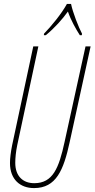

<svg xmlns="http://www.w3.org/2000/svg" viewBox="-20 -951 483 981"><path d="M205 -779 204 -771H214C259 -808 299 -853 327 -892C342 -848 368 -802 388 -771H398L399 -779C382 -810 351 -890 343 -931H322C294 -880 242 -817 205 -779ZM154 10C267 10 305 -82 336 -225L443 -714H417L310 -226C281 -92 250 -15 155 -15C98 -15 58 -50 58 -119C58 -143 61 -175 68 -209L176 -714H150L42 -209C35 -174 31 -142 31 -118C31 -34 83 10 154 10Z"/></svg>

Font: Noto Sans ExtraCondensed Thin
Style: Italic
Weight: 100
Width: 2
Italic angle: -12°
Designer: Monotype Design Team
Foundry: Monotype Imaging Inc.
Version: Version 2.013